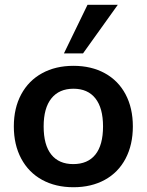

<svg xmlns="http://www.w3.org/2000/svg" viewBox="-20 -777 615 805"><path d="M38 -247Q38 -324 69 -381.5Q100 -439 156.5 -470Q213 -501 288 -501Q363 -501 419.5 -470Q476 -439 506.5 -381.5Q537 -324 537 -247Q537 -170 506.5 -112Q476 -54 419.5 -23Q363 8 288 8Q213 8 156.5 -23Q100 -54 69 -112Q38 -170 38 -247ZM412 -247Q412 -324 380 -364.5Q348 -405 288 -405Q228 -405 195.5 -364.5Q163 -324 163 -247Q163 -169 195 -129Q227 -89 287 -89Q348 -89 380 -129Q412 -169 412 -247ZM328 -553H248L347 -757H474Z"/></svg>

Font: wassup Sans
Style: Bold
Weight: 700
Version: Version 2.001